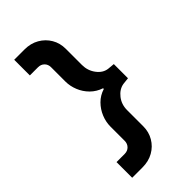

<svg xmlns="http://www.w3.org/2000/svg" viewBox="-254 -816 941 941"><g transform="rotate(-45 216.5 -345.0)"><path d="M58.9 63.4H130.4Q172.9 63.4 205.6 44.9Q238.3 26.3 257 -5.5Q275.7 -37.2 275.7 -76.3V-189Q275.7 -228 298.6 -257.3Q321.6 -286.6 353.3 -292.1L389.2 -296V-394.2L353.3 -397.5Q321.2 -401.6 298.4 -432.1Q275.7 -462.6 275.7 -501.4V-614.2Q275.7 -653.3 257 -685.1Q238.3 -716.8 205.6 -735.6Q172.9 -754.4 130.4 -754.4H58.9V-645.9H115.4Q135.6 -645.9 148.3 -633.1Q160.9 -620.4 160.9 -600.8V-501.4Q160.9 -469.6 173.6 -438.3Q186.2 -407.1 210.3 -382.9Q234.5 -358.8 268.3 -347.6V-342.7Q234.2 -332.1 210.2 -307.8Q186.2 -283.5 173.6 -252.4Q160.9 -221.3 160.9 -189V-90.4Q160.9 -71.2 148.3 -58.2Q135.6 -45.2 115.4 -45.2H58.9Z"/></g></svg>

Font: Estedad-FD VF
Style: Regular
Weight: 100
Designer: Amin Abedi
Version: Version 7.3